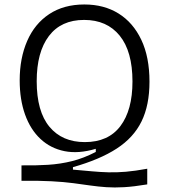

<svg xmlns="http://www.w3.org/2000/svg" viewBox="-20 -692 756 858"><path d="M638 132Q578 142 534.5 144.5Q491 147 455 144.5Q419 142 384 137Q349 132 307.5 126.5Q266 121 210 118Q154 115 76 116V47Q139 48 194.5 44.5Q250 41 302 28Q354 15 408 -13V-27Q331 -4 268.5 -16.5Q206 -29 161 -71Q116 -113 92 -180Q68 -247 68 -333Q68 -432 101.5 -509Q135 -586 200 -629Q265 -672 357 -672Q445 -672 510 -631.5Q575 -591 611.5 -514Q648 -437 648 -327Q648 -222 612.5 -149.5Q577 -77 501.5 -28Q426 21 306 55V66Q352 70 390 73.5Q428 77 464.5 78Q501 79 542.5 75.5Q584 72 638 62ZM359 -57Q464 -57 518 -128.5Q572 -200 572 -328Q572 -462 515 -532.5Q458 -603 356 -603Q253 -603 198.5 -531Q144 -459 144 -329Q144 -194 201 -125.5Q258 -57 359 -57Z"/></svg>

Font: Bricolage Grotesque 12pt Light
Style: Regular
Weight: 300
Designer: Mathieu Triay
Foundry: Atelier Triay
Version: Version 1.001; ttfautohint (v1.8.4.7-5d5b);gftools[0.9.33.de